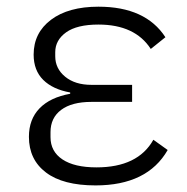

<svg xmlns="http://www.w3.org/2000/svg" viewBox="-20 -545 561 577"><path d="M267.1 12.2Q169.4 12.2 118.2 -26.6Q66.9 -65.4 66.9 -133.8Q66.9 -186.5 98.9 -219.5Q130.9 -252.4 190.9 -263.2V-267.1Q138.7 -276.4 109.9 -304.9Q81.1 -333.5 81.1 -380.9Q81.1 -446.3 133.3 -485.6Q185.5 -524.9 275.9 -524.9Q417.5 -524.9 477.1 -433.1L433.1 -397.9Q385.7 -471.2 275.9 -471.2Q211.4 -471.2 178.7 -447.8Q146 -424.3 146 -388.2V-376Q146 -338.9 175.8 -314.5Q205.6 -290 254.9 -290H377V-238.8H254.9Q195.8 -238.8 163.8 -214.8Q131.8 -190.9 131.8 -147.9V-132.8Q131.8 -89.8 167.7 -65.9Q203.6 -42 270 -42Q394.5 -42 440.9 -125L483.9 -94.2Q422.9 12.2 267.1 12.2Z"/></svg>

Font: Anuphan Light
Style: Regular
Weight: 300
Designer: Mike Abbink, Paul van der Laan, Pieter van Rosmalen, Mint Tantisuwanna
Foundry: Bold Monday; Cadson Demak
Version: Version 3.002;hotconv 1.0.109;makeotfexe 2.5.65596